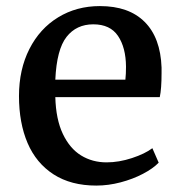

<svg xmlns="http://www.w3.org/2000/svg" viewBox="-20 -590 583 622"><path d="M41.5 0ZM303.7 -570.3Q397.5 -570.3 448.7 -519Q500 -467.8 503.4 -371.1V-353.5Q503.4 -302.2 497.6 -275.4H159.2Q161.1 -203.6 183.6 -156.2Q206.1 -108.9 242.7 -86.4Q279.3 -64 325.2 -64Q365.2 -64 407.5 -77.9Q449.7 -91.8 473.6 -109.9L494.1 -63Q475.6 -43.9 443.1 -26.9Q410.6 -9.8 370.8 0.7Q331.1 11.2 292 11.2Q210 11.2 153.6 -25.1Q97.2 -61.5 69.3 -126.7Q41.5 -191.9 41.5 -278.8Q41.5 -364.7 75.2 -431.2Q108.9 -497.6 168.5 -533.9Q228 -570.3 303.7 -570.3ZM386.2 -332Q388.2 -349.6 388.2 -374Q387.7 -436 362.3 -473.6Q336.9 -511.2 282.2 -511.2Q227.5 -511.2 195.6 -470.5Q163.6 -429.7 159.2 -332Z"/></svg>

Font: Merriweather
Style: Regular
Weight: 400
Designer: Eben Sorkin
Foundry: Eben Sorkin
Version: Version 1.584; ttfautohint (v1.6)